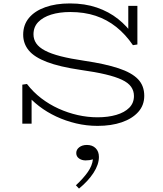

<svg xmlns="http://www.w3.org/2000/svg" viewBox="-20 -720 949 1118"><path d="M548 13Q484 13 423 -1.5Q362 -16 307.5 -41.5Q253 -67 207.5 -102Q162 -137 130 -177L164 -170V0H110V-227L137 -231Q173 -184 220 -148Q267 -112 321 -87.5Q375 -63 432.5 -50Q490 -37 548 -37Q609 -37 657 -51Q705 -65 732.5 -92.5Q760 -120 760 -161Q760 -191 743.5 -214.5Q727 -238 690 -255.5Q653 -273 594 -287Q535 -301 449 -313Q327 -331 253.5 -359Q180 -387 147.5 -426.5Q115 -466 115 -518Q115 -575 148.5 -615.5Q182 -656 243.5 -678Q305 -700 387 -700Q474 -700 544 -676Q614 -652 667.5 -609.5Q721 -567 759 -511L727 -513V-686H780V-461L754 -457Q711 -520 657 -563Q603 -606 537 -628Q471 -650 389 -650Q326 -650 278 -635Q230 -620 202.5 -591.5Q175 -563 175 -520Q175 -491 191 -467.5Q207 -444 242 -425.5Q277 -407 333.5 -392.5Q390 -378 472 -366Q593 -348 670 -322.5Q747 -297 783.5 -259Q820 -221 820 -162Q820 -107 785 -68Q750 -29 689 -8Q628 13 548 13ZM556 194Q556 238 524.5 286.5Q493 335 440 378L422 359Q465 319 491 282Q517 245 521 208Q511 211 501 212.5Q491 214 478 214Q456 214 440 202.5Q424 191 424 171Q424 151 441.5 137.5Q459 124 486 124Q518 124 537 143Q556 162 556 194Z"/></svg>

Font: BioRhyme SemiExpanded Light
Style: Regular
Weight: 300
Width: 6
Designer: Aoife Mooney
Foundry: Aoife Mooney Type
Version: Version 1.600;gftools[0.9.33]